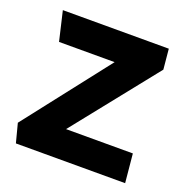

<svg xmlns="http://www.w3.org/2000/svg" viewBox="-95 -572 633 659"><g transform="rotate(20 221.5 -242.5)"><path d="M413 -485H26L51 -378H254L13 -69L31 0H430L420 -105H176L420 -411Z"/></g></svg>

Font: Catamaran
Style: Bold
Weight: 700
Designer: Pria Ravichandran
Version: Version 2.000